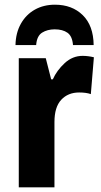

<svg xmlns="http://www.w3.org/2000/svg" viewBox="-20 -798 430 818"><path d="M332 -560Q355 -560 380 -554L367 -397Q348 -404 317 -404Q270 -404 241 -373Q212 -342 212 -278V0H60V-550H175L198 -460H205Q222 -498 255.5 -529Q289 -560 332 -560ZM214 -778Q287 -778 332.5 -733.5Q378 -689 379 -606H291Q288 -644 267.5 -658.5Q247 -673 213 -673Q182 -673 159.5 -659Q137 -645 134 -606H46Q47 -658 69 -697Q91 -736 128.5 -757Q166 -778 214 -778Z"/></svg>

Font: Noto Sans Condensed ExtraBold
Style: Regular
Weight: 800
Width: 3
Designer: Monotype Design Team
Foundry: Monotype Imaging Inc.
Version: Version 2.013; ttfautohint (v1.8.4.7-5d5b)